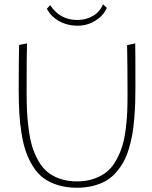

<svg xmlns="http://www.w3.org/2000/svg" viewBox="-20 -882 714 902"><path d="M342.8 -788.1Q261.7 -788.1 215.8 -857.9L200.2 -840.8Q219.2 -804.2 257.8 -782.7Q296.4 -761.2 345.2 -761.2Q389.6 -761.2 428 -784.9Q466.3 -808.6 481.9 -845.2L463.9 -861.8Q449.2 -826.2 416.5 -807.1Q383.8 -788.1 342.8 -788.1ZM341.8 0Q383.3 0 418.2 -9Q453.1 -18.1 479.2 -33.4Q505.4 -48.8 526.1 -73Q546.9 -97.2 561 -123Q575.2 -148.9 585.7 -184.3Q596.2 -219.7 601.8 -251.7Q607.4 -283.7 610.8 -325.7Q614.3 -367.7 615.2 -401.9Q616.2 -436 616.2 -480Q616.2 -653.3 615.2 -678.2L577.1 -669.9Q579.1 -578.1 579.1 -434.1Q579.1 -389.2 577.6 -354.2Q576.2 -319.3 570.6 -275.1Q564.9 -231 555.2 -198.2Q545.4 -165.5 527.6 -132.3Q509.8 -99.1 485.4 -77.9Q460.9 -56.6 424.3 -43.2Q387.7 -29.8 341.8 -29.8Q297.4 -29.8 262 -42Q226.6 -54.2 202.1 -74.7Q177.7 -95.2 159.7 -127.4Q141.6 -159.7 131.3 -193.6Q121.1 -227.5 115 -273.2Q108.9 -318.8 106.9 -359.9Q105 -400.9 105 -453.1Q105 -632.3 106.9 -678.2L69.8 -670.9Q67.9 -598.6 67.9 -462.9Q67.9 -402.3 70.6 -353.8Q73.2 -305.2 81.1 -255.9Q88.9 -206.5 101.8 -169.4Q114.7 -132.3 135.5 -99.4Q156.2 -66.4 184.6 -45.4Q212.9 -24.4 252.7 -12.2Q292.5 0 341.8 0Z"/></svg>

Font: Comic Neue Angular Light
Style: Regular
Weight: 300
Designer: Craig Rozynski
Foundry: Craig Rozynski
Version: Version 2.003